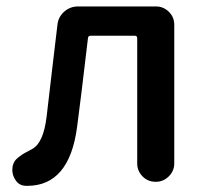

<svg xmlns="http://www.w3.org/2000/svg" viewBox="-20 -570 651 602"><path d="M65.4 12.7Q63.5 12.7 62.5 12.7Q40 12.7 28.3 -5.9Q18.6 -20.5 18.6 -37.1Q18.6 -42 19.5 -48.8Q21.5 -56.6 25.4 -63.5Q29.3 -70.3 37.6 -76.7Q45.9 -83 50.3 -85.9Q54.7 -88.9 66.9 -95.2Q79.1 -101.6 82 -103.5Q116.2 -123 126 -203.1Q132.8 -259.8 145 -365.2Q157.2 -470.7 160.2 -493.2Q163.1 -517.6 181.6 -533.7Q200.2 -549.8 224.6 -549.8H468.8Q492.2 -549.8 509.3 -533.2Q526.4 -516.6 526.4 -492.2V-57.6Q526.4 -34.2 509.3 -17.1Q492.2 0 468.8 0H467.8Q443.4 0 426.8 -17.1Q410.2 -34.2 410.2 -57.6V-450.2Q410.2 -458 402.3 -458H264.6Q256.8 -458 255.9 -451.2Q232.4 -251 221.7 -171.9Q197.3 12.7 65.4 12.7Z"/></svg>

Font: Gen Jyuu Gothic P Medium
Style: Regular
Weight: 500
Designer: [Source Han Sans]
Ryoko NISHIZUKA  (kana & ideographs); Paul D. Hunt (Latin, Greek & Cyrillic); Wenlong ZHANG  (bopomofo
Version: Version 1.002.20150607